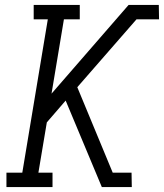

<svg xmlns="http://www.w3.org/2000/svg" viewBox="-20 -755 662 775"><path d="M391 0 245 -349 169 -261 135 -58H192V0H6V-58H70L173 -677H116V-735H302V-677H238L188 -377L499 -735H621L622 -677H531L292 -403L435 -58H511L512 0Z"/></svg>

Font: Iosevka Etoile Light
Style: Italic
Weight: 300
Italic angle: -9°
Designer: Belleve Invis
Foundry: Belleve Invis
Version: Version 22.1.2; ttfautohint (v1.8.4)